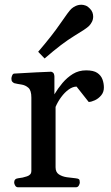

<svg xmlns="http://www.w3.org/2000/svg" viewBox="-20 -793 470 813"><path d="M56.6 0Q48.3 0 44.2 -7.3Q40 -14.6 40 -20Q40 -36.1 56.2 -38.1Q76.2 -40 94.5 -46.4Q112.8 -52.7 112.8 -68.4V-379.9Q112.8 -410.2 100.1 -421.4Q87.4 -432.6 70.3 -435.1Q53.2 -437.5 40 -440.9Q35.2 -443.4 31.7 -447.3Q28.3 -451.2 28.3 -460.4Q28.3 -466.3 31.5 -473.6Q34.7 -481 40 -481.4Q92.8 -484.4 132.8 -486.6Q172.9 -488.8 195.8 -489.3Q199.7 -489.3 204.6 -485.4Q209.5 -481.4 210.4 -469.7V-393.6Q225.1 -418.5 244.6 -441.7Q264.2 -464.8 288.8 -480Q313.5 -495.1 344.7 -495.1Q376 -495.1 391.8 -484.4Q407.7 -473.6 413.8 -457Q419.9 -440.4 419.9 -422.4Q419.9 -402.8 408.4 -389.2Q397 -375.5 381.6 -368.4Q366.2 -361.3 355.5 -361.3L304.2 -426.3Q288.1 -426.3 271 -414.1Q253.9 -401.9 239.3 -382.1Q224.6 -362.3 215.3 -340.3V-84.5Q215.3 -64 229.2 -54.7Q243.2 -45.4 263.2 -42.5Q283.2 -39.6 300.3 -38.1Q310.5 -37.1 314.2 -34.2Q317.9 -31.2 317.9 -20Q317.9 -14.6 313.7 -7.3Q309.6 0 301.3 0ZM168.9 -545.4 141.6 -573.7Q201.2 -643.1 235.8 -693.8Q270.5 -744.6 281.7 -755.4Q289.6 -762.7 300.8 -767.8Q312 -772.9 324.7 -772.9Q333.5 -772.9 343 -769.3Q352.5 -765.6 360.4 -756.8Q368.2 -749 371.3 -740.5Q374.5 -731.9 374.5 -723.1Q374.5 -710.9 369.4 -700.7Q364.3 -690.4 356.4 -682.6Q345.2 -671.4 294.4 -640.9Q243.7 -610.4 168.9 -545.4Z"/></svg>

Font: Gelasio Medium
Style: Regular
Weight: 500
Designer: Eben Sorkin
Foundry: Eben Sorkin
Version: Version 1.008